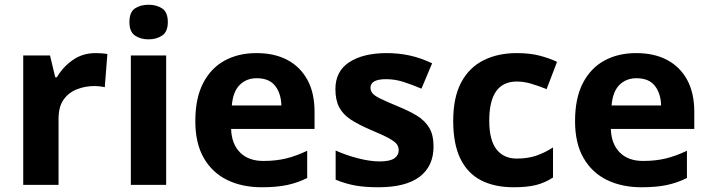

<svg xmlns="http://www.w3.org/2000/svg" viewBox="-20 -780 2992 810"><path d="M383 -556Q394 -556 409 -555Q424 -554 433 -552L422 -412Q415 -414 401.5 -415.5Q388 -417 378 -417Q340 -417 305 -403.5Q270 -390 248.5 -360Q227 -330 227 -278V0H78V-546H191L213 -454H220Q244 -496 286 -526Q328 -556 383 -556Z M681 -546V0H532V-546ZM607 -760Q640 -760 664 -744.5Q688 -729 688 -686.8Q688 -646 664 -630Q640 -614 607 -614Q572.7 -614 549.4 -630Q526 -646 526 -686.8Q526 -729 549.4 -744.5Q572.7 -760 607 -760Z M1062 -556Q1138 -556 1192.5 -527Q1247 -498 1277 -443Q1307 -388 1307 -308V-236H955Q957 -173 992.5 -137Q1028 -101 1091 -101Q1144 -101 1187 -111.5Q1230 -122 1276 -144V-29Q1236 -9 1191.5 0.5Q1147 10 1084 10Q1002 10 939 -20.5Q876 -51 840 -113Q804 -175 804 -269Q804 -365 836.5 -428.5Q869 -492 927 -524Q985 -556 1062 -556ZM1063 -450Q1020 -450 991.5 -422Q963 -394 958 -335H1167Q1166 -385 1141 -417.5Q1116 -450 1063 -450Z M1809 -162Q1809 -79 1750.5 -34.5Q1692 10 1576 10Q1519 10 1478 2.5Q1437 -5 1396 -22V-145Q1440 -125 1491 -112Q1542 -99 1581 -99Q1625 -99 1643.5 -112Q1662 -125 1662 -146Q1662 -160 1654.5 -171Q1647 -182 1622 -196Q1597 -210 1544 -232Q1493 -254 1460 -275.5Q1427 -297 1411 -327.5Q1395 -358 1395 -404Q1395 -480 1454 -518Q1513 -556 1611 -556Q1662 -556 1708 -546Q1754 -536 1803 -513L1758 -406Q1718 -423 1682 -434.5Q1646 -446 1609 -446Q1576 -446 1559.5 -437Q1543 -428 1543 -410Q1543 -397 1551.5 -386.5Q1560 -376 1584.5 -364Q1609 -352 1657 -332Q1704 -313 1738 -292.5Q1772 -272 1790.5 -241.5Q1809 -211 1809 -162Z M2147 10Q2066 10 2009 -19.5Q1952 -49 1922 -111Q1892 -173 1892 -270Q1892 -370 1926 -433Q1960 -496 2020.5 -526Q2081 -556 2160 -556Q2216 -556 2257.5 -545Q2299 -534 2330 -519L2286 -404Q2251 -418 2220.5 -427Q2190 -436 2160 -436Q2044 -436 2044 -271Q2044 -189 2074.5 -150Q2105 -111 2160 -111Q2207 -111 2243 -123.5Q2279 -136 2313 -158V-31Q2279 -9 2241.5 0.5Q2204 10 2147 10Z M2664 -556Q2740 -556 2794.5 -527Q2849 -498 2879 -443Q2909 -388 2909 -308V-236H2557Q2559 -173 2594.5 -137Q2630 -101 2693 -101Q2746 -101 2789 -111.5Q2832 -122 2878 -144V-29Q2838 -9 2793.5 0.5Q2749 10 2686 10Q2604 10 2541 -20.5Q2478 -51 2442 -113Q2406 -175 2406 -269Q2406 -365 2438.5 -428.5Q2471 -492 2529 -524Q2587 -556 2664 -556ZM2665 -450Q2622 -450 2593.5 -422Q2565 -394 2560 -335H2769Q2768 -385 2743 -417.5Q2718 -450 2665 -450Z"/></svg>

Font: Noto Sans Javanese
Style: Regular
Weight: 400
Designer: Monotype Design Team
Foundry: Monotype Imaging Inc.
Version: Version 2.004